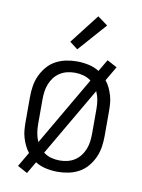

<svg xmlns="http://www.w3.org/2000/svg" viewBox="-89 -819 677 918"><g transform="rotate(10 250.0 -359.5)"><path d="M107 39 59 13 100 -57Q88 -72 80 -89Q72 -106 66.5 -124.5Q61 -143 59.5 -162Q58 -181 58 -200V-320Q58 -347 62 -373.5Q66 -400 77 -424.5Q88 -449 105.5 -470Q123 -491 146.5 -504Q170 -517 196.5 -522.5Q223 -528 250 -528Q278 -528 306.5 -522Q335 -516 359 -501L393 -559L441 -533L400 -463Q412 -448 420 -431Q428 -414 433.5 -395.5Q439 -377 440.5 -358Q442 -339 442 -320V-200Q442 -173 438 -146.5Q434 -120 423 -95.5Q412 -71 394.5 -50Q377 -29 353.5 -16Q330 -3 303.5 2.5Q277 8 250 8Q222 8 193.5 2Q165 -4 141 -19ZM135 -116 329 -449Q312 -462 291.5 -467.5Q271 -473 250 -473Q231 -473 212 -468.5Q193 -464 177 -453.5Q161 -443 149.5 -428Q138 -413 131 -395Q124 -377 121.5 -358Q119 -339 119 -320V-200Q119 -178 122.5 -157Q126 -136 135 -116ZM250 -47Q269 -47 288 -51.5Q307 -56 323 -66.5Q339 -77 350.5 -92Q362 -107 369 -125Q376 -143 378.5 -162Q381 -181 381 -200V-320Q381 -342 377.5 -363Q374 -384 365 -404L171 -71Q188 -58 208.5 -52.5Q229 -47 250 -47ZM241 -585 202 -615 313 -758 362 -722Z"/></g></svg>

Font: Iosevka Fixed Light
Style: Regular
Weight: 300
Monospace: yes
Designer: Belleve Invis
Foundry: Belleve Invis
Version: Version 32.3.0